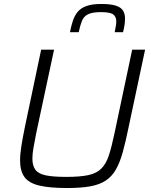

<svg xmlns="http://www.w3.org/2000/svg" viewBox="-20 -938 759 966"><path d="M318 8Q229 8 177 -4.5Q125 -17 103 -47.5Q81 -78 81 -131Q81 -162 87.5 -203Q94 -244 105 -298L187 -688H252L162 -267Q154 -226 148.5 -195Q143 -164 143 -140Q143 -104 158.5 -83.5Q174 -63 211.5 -55.5Q249 -48 314 -48Q383 -48 424.5 -57Q466 -66 490 -90Q514 -114 528 -157Q542 -200 556 -267L645 -688H710L627 -298Q612 -224 597.5 -172Q583 -120 563 -85Q543 -50 512 -29.5Q481 -9 434 -0.5Q387 8 318 8ZM332 -776Q338 -807 346.5 -833Q355 -859 370.5 -878Q386 -897 414.5 -907.5Q443 -918 489 -918Q537 -918 563 -909.5Q589 -901 599 -884.5Q609 -868 609 -845Q609 -829 606.5 -812Q604 -795 599 -776H557Q560 -792 562.5 -805.5Q565 -819 565 -831Q565 -854 549.5 -865.5Q534 -877 488 -877Q444 -877 422.5 -866Q401 -855 392 -832Q383 -809 376 -776Z"/></svg>

Font: Saira Thin Light
Style: Italic
Weight: 300
Italic angle: -12°
Version: Version 1.101